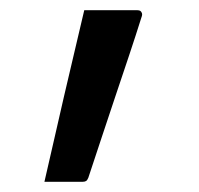

<svg xmlns="http://www.w3.org/2000/svg" viewBox="-20 -153 390 376"><path d="M142 203Q125 203 104.5 203Q84 203 67 203Q77 160 86.5 118Q96 76 105.5 35Q115 -6 125 -48Q135 -90 145 -133Q164 -133 180 -133Q196 -133 212.5 -133Q229 -133 249 -133Q253 -133 255 -131.5Q257 -130 258 -127Q259 -124 257 -119Q246 -84 233 -45Q220 -6 206.5 34Q193 74 179.5 115Q166 156 153 195Q151 200 148.5 201.5Q146 203 142 203Z"/></svg>

Font: Recursive
Style: Regular
Weight: 400
Version: Version 1.085